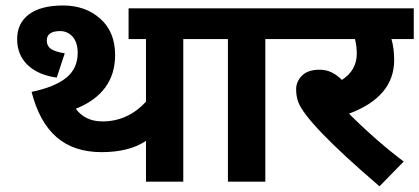

<svg xmlns="http://www.w3.org/2000/svg" viewBox="-20 -652 1505 689"><path d="M258.8 -462.4Q258.8 -499 241.2 -519.5Q223.6 -540 196.3 -540.5Q147.5 -540.5 147.9 -506.3Q148.4 -484.4 166 -474.6Q183.6 -464.8 212.4 -460.9L183.6 -373.5Q116.7 -382.8 79.1 -418.9Q41.5 -455.1 41.5 -511.7Q41.5 -568.4 84 -600.6Q126.5 -632.3 206.5 -632.3Q286.6 -632.3 339.8 -585Q393.1 -537.6 393.1 -454.6Q393.1 -318.4 252 -261.7Q285.6 -216.3 347.7 -216.3Q438.5 -216.3 503.9 -287.1V-511.7H441.4V-622.1H731.9V-511.7H637.7V0H503.9V-146.5Q443.8 -106 343.8 -106Q244.1 -106.4 182.6 -160.2Q121.1 -213.9 93.3 -322.3Q175.8 -339.4 217.3 -372.6Q258.8 -405.8 258.8 -462.4Z M1026.4 -511.7H932.1V0H797.9V-511.7H717.8V-622.1H1026.4Z M1394.5 -436.5Q1394.5 -304.7 1232.4 -244.1Q1329.1 -147.5 1428.7 -72.3L1341.8 16.6Q1078.6 -209 1050.3 -286.1Q1042.5 -306.6 1042.7 -333Q1043 -359.4 1063.7 -380.6Q1084.5 -401.9 1127.7 -401.9Q1170.9 -401.9 1207 -365.2Q1260.3 -399.9 1260.3 -459Q1260.3 -486.8 1253.9 -511.7H1012.2V-622.1H1464.8V-511.7H1384.8Q1394.5 -478 1394.5 -436.5Z"/></svg>

Font: NotoSans-Bold
Style: Bold
Weight: 700
Designer: Monotype Design team
Foundry: Monotype Imaging Inc.
Version: Version 1.04